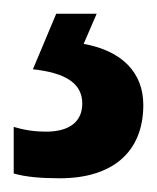

<svg xmlns="http://www.w3.org/2000/svg" viewBox="-27 -20 229 280"><path d="M182 133C182 86 151 54 95 44L114 0H55L21 81C66 86 93 100 93 131C93 156 76 172 40 172C25 172 9 170 -7 165V233C10 238 33 240 60 240C138 240 182 201 182 133Z"/></svg>

Font: Noto Sans Myanmar UI ExtraCondensed SemiBold
Style: Regular
Weight: 600
Width: 2
Designer: Monotype Design Team
Foundry: Monotype Imaging Inc.
Version: Version 2.103